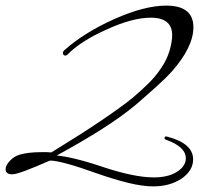

<svg xmlns="http://www.w3.org/2000/svg" viewBox="-34 -625 709 684"><path d="M512 39Q475 39 425 27Q375 15 312 -7Q248 -30 206 -41.5Q164 -53 144 -53Q89 -29 55.5 -16.5Q22 -4 10 -4Q-14 -4 -14 -22Q-14 -36 1 -52Q16 -68 36 -74Q66 -83 115 -83Q123 -83 131.5 -83Q140 -83 149 -82Q255 -147 327.5 -196Q400 -245 439 -277Q471 -304 494.5 -327.5Q518 -351 532 -371Q573 -425 579 -490Q585 -562 503 -562Q438 -562 346 -520Q252 -478 206 -430Q202 -427 199 -427Q190 -427 190 -438Q192 -444 195 -446Q266 -509 373 -557Q481 -605 558 -605Q655 -605 655 -528Q655 -457 577 -369Q558 -348 526 -319Q494 -290 450 -252Q401 -211 330.5 -166Q260 -121 168 -71Q193 -69 235 -59Q277 -49 336 -29Q446 7 514 7Q565 7 596.5 -13Q628 -33 628 -61Q628 -102 558 -127Q552 -129 552 -133Q552 -142 566 -137Q654 -113 654 -57Q654 -17 612 12Q570 39 512 39Z"/></svg>

Font: Ephesis
Style: Regular
Weight: 400
Designer: Robert E. Leuschke
Foundry: Robert E. Leuschke
Version: Version 1.010; ttfautohint (v1.8.3)